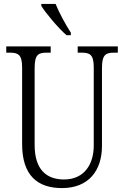

<svg xmlns="http://www.w3.org/2000/svg" viewBox="-20 -951 634 981"><path d="M320 -771H342V-784C317 -822 282 -886 264 -931H191V-921C212 -886 278 -807 320 -771ZM297 10C433 10 501 -80 501 -205V-603C501 -672 520 -682 565 -682H582V-714H377V-682H396C440 -682 459 -672 459 -606V-207C459 -115 413 -34 307 -34C217 -34 157 -85 157 -210V-603C157 -673 176 -682 220 -682H239V-714H12V-682H29C73 -682 93 -672 93 -606V-215C93 -53 173 10 297 10Z"/></svg>

Font: Noto Serif Hebrew Condensed Light
Style: Regular
Weight: 300
Width: 3
Designer: Monotype Design Team
Foundry: Monotype Imaging Inc.
Version: Version 2.004